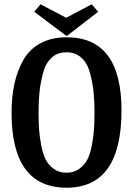

<svg xmlns="http://www.w3.org/2000/svg" viewBox="-20 -854 621 896"><path d="M438 -799 293 -687H289L140 -799L169 -834L289 -771L408 -834ZM291 -680Q547 -680 547 -339Q547 22 291 22Q34 22 34 -327Q34 -403 47.5 -464Q61 -525 89.5 -575Q118 -625 169.5 -652.5Q221 -680 291 -680ZM421 -332Q421 -385 416.5 -426.5Q412 -468 400 -513.5Q388 -559 360 -584.5Q332 -610 290 -610Q248 -610 220.5 -584.5Q193 -559 181 -513.5Q169 -468 164.5 -426.5Q160 -385 160 -332Q160 -288 162 -255Q164 -222 171.5 -180.5Q179 -139 192 -112Q205 -85 230 -66.5Q255 -48 290 -48Q325 -48 350.5 -66.5Q376 -85 389 -112Q402 -139 409.5 -180.5Q417 -222 419 -255Q421 -288 421 -332Z"/></svg>

Font: Sansita
Style: Regular
Weight: 400
Designer: Pablo Cosgaya
Foundry: Omnibus-Type
Version: Version 1.006;hotconv 1.0.109;makeotfexe 2.5.65596